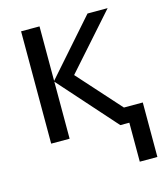

<svg xmlns="http://www.w3.org/2000/svg" viewBox="-109 -618 755 885"><g transform="rotate(-15 268.5 -175.0)"><path d="M448 186V0H405L163 -272V0H75V-536H163V-276L392 -536H488L259 -278L442 -74H532V186Z"/></g></svg>

Font: Advent Sans Logo
Style: Regular
Weight: 400
Designer: Types & Symbols
Foundry: Types & Symbols
Version: Version 1.002